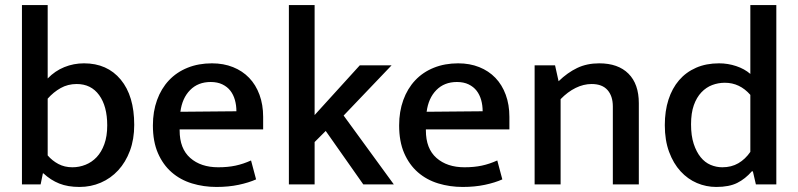

<svg xmlns="http://www.w3.org/2000/svg" viewBox="-20 -731 3163 761"><path d="M512 -236Q512 -179 495 -133.5Q478 -88 448.5 -56Q419 -24 379.5 -7Q340 10 295 10Q249 10 215 -3.5Q181 -17 152 -44H150L141 0H67V-711H169V-420Q198 -450 235 -465Q272 -480 313 -480Q405 -480 458.5 -415.5Q512 -351 512 -236ZM405 -234Q405 -310 373 -354Q341 -398 284 -398Q249 -398 220.5 -382Q192 -366 169 -340V-115Q187 -94 211.5 -81Q236 -68 267 -68Q294 -68 319 -78Q344 -88 363 -108Q382 -128 393.5 -159.5Q405 -191 405 -234Z M1023 -218H692V-214Q692 -142 734 -105Q776 -68 845 -68Q883 -68 913.5 -74.5Q944 -81 975 -95L995 -20Q966 -7 926 1.5Q886 10 838 10Q787 10 741 -4Q695 -18 660.5 -48Q626 -78 606 -124Q586 -170 586 -234Q586 -289 602.5 -334.5Q619 -380 649.5 -412.5Q680 -445 723.5 -462.5Q767 -480 820 -480Q866 -480 903.5 -465Q941 -450 967.5 -422.5Q994 -395 1008.5 -355.5Q1023 -316 1023 -268ZM917 -290Q917 -314 911 -335Q905 -356 893 -371.5Q881 -387 861.5 -396.5Q842 -406 815 -406Q765 -406 733.5 -374Q702 -342 695 -288Z M1227 -168V0H1125V-711H1227V-275L1406 -472H1532L1342 -273L1541 0H1420L1271 -212Z M1999 -218H1668V-214Q1668 -142 1710 -105Q1752 -68 1821 -68Q1859 -68 1889.5 -74.5Q1920 -81 1951 -95L1971 -20Q1942 -7 1902 1.5Q1862 10 1814 10Q1763 10 1717 -4Q1671 -18 1636.5 -48Q1602 -78 1582 -124Q1562 -170 1562 -234Q1562 -289 1578.5 -334.5Q1595 -380 1625.5 -412.5Q1656 -445 1699.5 -462.5Q1743 -480 1796 -480Q1842 -480 1879.5 -465Q1917 -450 1943.5 -422.5Q1970 -395 1984.5 -355.5Q1999 -316 1999 -268ZM1893 -290Q1893 -314 1887 -335Q1881 -356 1869 -371.5Q1857 -387 1837.5 -396.5Q1818 -406 1791 -406Q1741 -406 1709.5 -374Q1678 -342 1671 -288Z M2202 0H2099V-472H2180L2194 -409Q2229 -443 2267.5 -461.5Q2306 -480 2355 -480Q2430 -480 2471 -439Q2512 -398 2512 -322V0H2409V-309Q2409 -350 2388 -374Q2367 -398 2325 -398Q2293 -398 2261.5 -382.5Q2230 -367 2202 -338Z M2954 -711H3057V0H2976L2964 -52H2960Q2934 -22 2902 -6Q2870 10 2819 10Q2779 10 2742.5 -5.5Q2706 -21 2677.5 -52Q2649 -83 2632 -129Q2615 -175 2615 -235Q2615 -291 2629.5 -336Q2644 -381 2671.5 -413Q2699 -445 2739 -462.5Q2779 -480 2830 -480Q2865 -480 2898 -469Q2931 -458 2954 -438ZM2954 -355Q2912 -403 2853 -403Q2827 -403 2803 -394Q2779 -385 2760 -365Q2741 -345 2730 -314Q2719 -283 2719 -238Q2719 -193 2729.5 -161Q2740 -129 2757 -108Q2774 -87 2796.5 -77.5Q2819 -68 2843 -68Q2879 -68 2906.5 -84Q2934 -100 2954 -129Z"/></svg>

Font: Mukta Vaani Medium
Style: Regular
Weight: 500
Designer: Noopur Datye, Girish Dalvi, Yashodeep Gholap, Pallavi Karambelkar
Foundry: Ek Type
Version: Version 2.538;PS 1.000;hotconv 16.6.51;makeotf.lib2.5.65220;